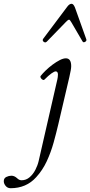

<svg xmlns="http://www.w3.org/2000/svg" viewBox="-170 -724 477 1014"><path d="M-114 270Q-130 270 -140 258Q-150 246 -150 233Q-150 217 -136.5 210.5Q-123 204 -110 204Q-102 204 -95 207Q-88 210 -81 216Q-74 223 -68 225.5Q-62 228 -56 228Q-32 228 -13.5 212Q5 196 17 172.5Q29 149 34 127L133 -305Q134 -310 135 -316.5Q136 -323 136 -330Q136 -347 124 -347Q117 -347 102 -336.5Q87 -326 64 -303Q61 -300 55 -303Q49 -306 45.5 -312Q42 -318 44 -322Q55 -336 71.5 -352Q88 -368 107.5 -382.5Q127 -397 145.5 -406.5Q164 -416 178 -416Q192 -416 199 -405.5Q206 -395 206 -375Q206 -365 203.5 -352Q201 -339 196 -316L138 -68Q127 -21 113 29.5Q99 80 77 127.5Q55 175 21 212Q-5 241 -39 255.5Q-73 270 -114 270ZM77 -504Q72 -499 66 -500.5Q60 -502 57 -507.5Q54 -513 58 -519L184 -687Q196 -704 208 -704Q218 -704 226 -684L286 -516Q288 -511 284 -506.5Q280 -502 274.5 -501Q269 -500 266 -505L207 -606Q199 -620 195 -620Q189 -620 178 -608Z"/></svg>

Font: Junicode VF
Style: Italic
Weight: 400
Italic angle: -11°
Designer: Peter S. Baker
Version: Version 2.209